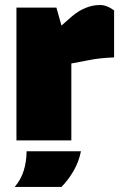

<svg xmlns="http://www.w3.org/2000/svg" viewBox="-20 -555 476 759"><path d="M45 0V-525H203L223 -454L264 -490Q291 -513 319 -524Q347 -535 372 -535Q386 -536 401 -530.5Q416 -525 431 -514V-328Q404 -327 379 -324.5Q354 -322 325 -316L262 -304V0ZM38 184Q63 155 74 119Q85 83 85 43H300Q292 83 272 118.5Q252 154 223 184Z"/></svg>

Font: REM Medium Black
Style: Regular
Weight: 900
Version: Version 1.005;gftools[0.9.28]